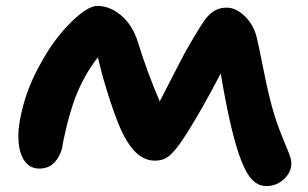

<svg xmlns="http://www.w3.org/2000/svg" viewBox="-20 -626 1041 649"><path d="M880.9 2.9Q850.6 2.9 829.1 -22Q807.6 -46.9 788.1 -103Q755.9 -198.2 726.1 -377.9Q664.1 -258.8 615.2 -181.2Q596.2 -151.4 586.2 -137.5Q576.2 -123.5 562 -108.6Q547.9 -93.8 534.2 -88.4Q520.5 -83 502.9 -83Q442.4 -83 397.9 -168.9Q379.4 -203.6 353.3 -282.2Q327.1 -360.8 311 -432.1Q266.1 -376.5 233.9 -294.9Q216.3 -245.1 204.6 -196.5Q192.9 -147.9 189.9 -125Q181.6 -94.7 162.6 -75.4Q143.6 -56.2 112.8 -56.2Q79.1 -56.2 60.5 -85.7Q42 -115.2 42 -167Q42 -210 60.3 -275.9Q78.6 -341.8 116.2 -409.2Q160.6 -491.7 218 -548.8Q275.4 -606 309.1 -606Q351.1 -606 389.2 -574.2Q427.2 -542.5 445.8 -484.9Q476.6 -383.8 520 -283.2Q530.3 -302.7 553.7 -348.9Q577.1 -395 591.8 -422.9Q606.4 -450.7 617.2 -469.2Q661.6 -546.4 678.2 -566.4Q703.1 -596.2 735.8 -599.6Q741.2 -600.1 747.1 -600.1Q776.9 -600.1 806.4 -572.3Q835.9 -544.4 847.2 -502Q853 -479.5 869.9 -394.5Q886.7 -309.6 900.9 -259.8Q914.1 -212.9 930.9 -171.4Q947.8 -129.9 956.3 -108.9Q964.8 -87.9 964.8 -74.2Q964.8 -43.5 939.7 -20.3Q914.6 2.9 880.9 2.9Z"/></svg>

Font: Shantell Sans Irregular
Style: Bold
Weight: 700
Designer: Stephen Nixon, Anya Danilova, Shantell Martin
Foundry: Arrow Type
Version: Version 1.006;[9816181b4]